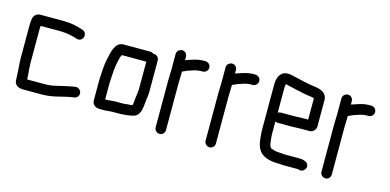

<svg xmlns="http://www.w3.org/2000/svg" viewBox="-60 -871 2550 1255"><g transform="rotate(15 1214.5 -243.0)"><path d="M58 -41C58 -9 85 6 118 6H244C321 6 369 -16 434 -27L448 -29C461 -31 471 -34 478 -44C497 -69 472 -105 443 -99C399 -93 360 -81 320 -73C297 -67 273 -64 244 -64H127C126 -69 126 -73 126 -77C126 -102 121 -127 121 -152C120 -162 120 -174 120 -187V-398C120 -406 120 -415 121 -425H254C260 -425 265 -425 269 -424C288 -424 302 -422 320 -418C332 -416 333 -415 343 -413C349 -412 355 -410 360 -408L370 -405C391 -397 409 -412 414 -426C421 -448 408 -466 393 -471L383 -474C351 -485 312 -494 273 -494C268 -495 262 -495 255 -495H99C80 -495 64 -482 58 -469C51 -455 50 -420 50 -398V-187C50 -147 56 -114 56 -78C56 -66 58 -53 58 -41Z M624 -1C629 0 636 0 645 0H668C683 0 703 -4 718 -4H775C786 -4 799 -7 811 -7C816 -8 820 -8 824 -8C836 -9 851 -14 862 -16C902 -27 908 -74 912 -122L914 -144C917 -161 918 -165 919 -187V-405C919 -424 903 -440 884 -440H880C873 -445 866 -448 858 -448H677C619 -448 608 -378 597 -329C587 -285 586 -235 583 -185V-43C583 -22 603 -1 624 -1ZM822 -78C817 -78 811 -78 804 -77L786 -75C782 -74 778 -74 775 -74H716C701 -74 682 -70 668 -70H653V-183C656 -228 657 -274 665 -315C670 -337 673 -359 683 -378H849V-189C848 -171 846 -168 845 -152L842 -130C840 -113 840 -102 837 -86V-82C832 -81 827 -78 822 -78Z M1021 -476V-374C1021 -350 1019 -319 1019 -294V21C1019 40 1036 56 1055 56C1074 56 1089 40 1089 21V-295C1089 -320 1091 -351 1091 -374V-376C1103 -380 1110 -384 1123 -390L1165 -404C1175 -406 1186 -410 1197 -410C1202 -411 1207 -411 1212 -411H1222C1241 -411 1257 -427 1257 -446C1257 -465 1241 -481 1222 -481H1212C1205 -481 1199 -481 1193 -480C1178 -480 1163 -475 1149 -472C1130 -467 1110 -459 1091 -453V-476C1091 -496 1076 -511 1057 -511C1038 -511 1021 -496 1021 -476Z M1359 -476V-374C1359 -350 1357 -319 1357 -294V21C1357 40 1374 56 1393 56C1412 56 1427 40 1427 21V-295C1427 -320 1429 -351 1429 -374V-376C1441 -380 1448 -384 1461 -390L1503 -404C1513 -406 1524 -410 1535 -410C1540 -411 1545 -411 1550 -411H1560C1579 -411 1595 -427 1595 -446C1595 -465 1579 -481 1560 -481H1550C1543 -481 1537 -481 1531 -480C1516 -480 1501 -475 1487 -472C1468 -467 1448 -459 1429 -453V-476C1429 -496 1414 -511 1395 -511C1376 -511 1359 -496 1359 -476Z M1878 -284H1784C1777 -284 1771 -282 1765 -278V-449C1765 -452 1766 -457 1767 -463C1767 -466 1767 -469 1768 -472C1771 -471 1773 -471 1774 -471L1794 -466C1810 -463 1830 -458 1845 -454C1859 -452 1877 -449 1888 -445C1902 -443 1913 -441 1927 -438L1944 -436C1951 -435 1963 -433 1969 -430V-286H1940C1927 -286 1893 -284 1878 -284ZM1940 -216H1994C2016 -214 2039 -234 2039 -257V-440C2037 -484 1997 -501 1954 -505L1937 -508L1921 -510C1908 -512 1896 -516 1882 -518C1858 -524 1831 -530 1808 -535C1792 -538 1782 -542 1765 -542C1714 -542 1695 -500 1695 -449V-142C1695 -130 1696 -119 1697 -108C1700 -72 1703 -43 1717 -18C1740 27 1792 42 1859 42C1869 42 1879 44 1890 44H1982C1989 44 1992 46 1997 47C2018 53 2035 37 2040 22C2050 -13 2012 -26 1982 -26H1880C1873 -27 1866 -28 1859 -28C1854 -28 1849 -28 1843 -29C1820 -29 1802 -35 1785 -41C1779 -47 1771 -61 1771 -72C1768 -95 1765 -116 1765 -143V-219C1771 -216 1777 -214 1784 -214H1878C1893 -214 1927 -216 1940 -216Z M2143 -476V-374C2143 -350 2141 -319 2141 -294V21C2141 40 2158 56 2177 56C2196 56 2211 40 2211 21V-295C2211 -320 2213 -351 2213 -374V-376C2225 -380 2232 -384 2245 -390L2287 -404C2297 -406 2308 -410 2319 -410C2324 -411 2329 -411 2334 -411H2344C2363 -411 2379 -427 2379 -446C2379 -465 2363 -481 2344 -481H2334C2327 -481 2321 -481 2315 -480C2300 -480 2285 -475 2271 -472C2252 -467 2232 -459 2213 -453V-476C2213 -496 2198 -511 2179 -511C2160 -511 2143 -496 2143 -476Z"/></g></svg>

Font: Electronic
Style: Bd
Weight: 700
Version: Version 1.011